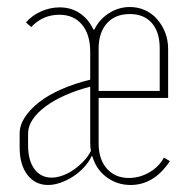

<svg xmlns="http://www.w3.org/2000/svg" viewBox="-20 -521 544 547"><path d="M237 -373Q237 -423 213.5 -451Q190 -479 149 -479Q102 -479 69 -444L54 -457Q71 -477 97 -488.5Q123 -500 150 -500Q182 -500 207 -483.5Q232 -467 246 -437H249Q263 -466 290.5 -483.5Q318 -501 350 -501Q373 -501 393 -492Q413 -483 427.5 -466.5Q442 -450 450.5 -428.5Q459 -407 459 -381V-242H261V-112Q261 -67 284.5 -40.5Q308 -14 347 -14Q378 -14 405.5 -30Q433 -46 447 -72L464 -62Q419 6 352 6Q314 6 284 -16Q254 -38 243 -76H241Q233 -59 219 -44Q205 -29 188 -18Q171 -7 152.5 -0.5Q134 6 117 6Q80 6 58 -23Q36 -52 36 -100V-141Q36 -164 50.5 -186.5Q65 -209 91 -229.5Q117 -250 154.5 -266.5Q192 -283 237 -294ZM261 -383V-262H435V-383Q435 -430 412.5 -455.5Q390 -481 350 -481Q308 -481 284.5 -454.5Q261 -428 261 -383ZM127 -15Q142 -15 158.5 -21Q175 -27 190 -37.5Q205 -48 218 -61.5Q231 -75 239 -91Q238 -96 237.5 -102Q237 -108 237 -114V-274Q198 -264 165.5 -249.5Q133 -235 109.5 -217.5Q86 -200 73 -180.5Q60 -161 60 -141V-107Q60 -64 78 -39.5Q96 -15 127 -15Z"/></svg>

Font: Moniqa Thin Paragraph
Style: Regular
Weight: 100
Designer: Rajesh Rajput
Foundry: Rajesh Rajput
Version: Version 1.000